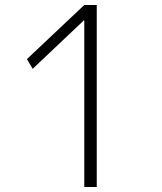

<svg xmlns="http://www.w3.org/2000/svg" viewBox="-20 -750 650 770"><path d="M318 0V-668H316L111 -474L88 -513L318 -730H368V0Z"/></svg>

Font: Mplus 1p Light
Style: Regular
Weight: 300
Version: Version 1.061